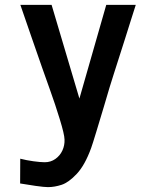

<svg xmlns="http://www.w3.org/2000/svg" viewBox="-20 -570 640 787"><path d="M163.5 95Q188 95 207 81.5Q226 68 235.8 46.8Q245.5 25.5 244.5 2Q244 -19.5 225.2 -80.8Q206.5 -142 184.5 -203Q174 -231 152 -294.5Q130 -358 108 -421Q81 -500.5 63.5 -550H191.5L305.5 -166L415.5 -550H536.5Q525.5 -516.5 514.8 -481.8Q504 -447 493 -412.5Q454 -290 446.5 -267Q432.5 -224.5 406 -133.5Q390 -80.5 374.8 -30Q359.5 20.5 353.5 37Q328 107 294.8 142.5Q261.5 178 232.5 187.5Q203.5 197 176.5 197Q162 197 126.2 192Q90.5 187 62.5 182L63 80.5Q88 87 117 91Q146 95 163.5 95Z"/></svg>

Font: JuliaMono
Style: Bold
Weight: 700
Monospace: yes
Designer: cormullion
Foundry: corm
Version: Version 0.055; ttfautohint (v1.8.4)